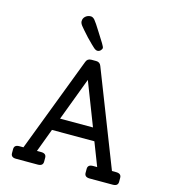

<svg xmlns="http://www.w3.org/2000/svg" viewBox="-135 -1060 1029 1167"><g transform="rotate(15 379.5 -477.0)"><path d="M383 -762Q373 -762 360.5 -772.5Q348 -783 307 -825Q266 -870 255 -884.5Q244 -899 244 -911Q244 -930 258 -942Q272 -954 291 -954Q304 -954 316 -940.5Q328 -927 362 -872Q411 -797 411 -788Q411 -779 402.5 -770.5Q394 -762 383 -762ZM684 -79Q717 -79 717 -52V-27Q717 0 684 0H539Q506 0 506 -27V-52Q506 -79 539 -79H565L508 -226H241L186 -79H212Q245 -79 245 -52V-27Q245 0 212 0H75Q43 0 43 -27V-52Q43 -79 75 -79H101L329 -677Q337 -700 362 -700H392Q416 -700 424 -678L658 -79ZM271 -305H478L373 -576Z"/></g></svg>

Font: Solway
Style: Regular
Weight: 400
Designer: Mariya V. Pigoulevskaya
Foundry: The Northern Block Ltd.
Version: Version 1.000;hotconv 1.0.109;makeotfexe 2.5.65596